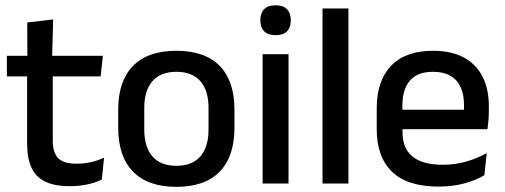

<svg xmlns="http://www.w3.org/2000/svg" viewBox="-20 -694 1908 726"><path d="M244 10Q185.5 10 150 -7.8Q114.5 -25.5 98.5 -61.2Q82.5 -97 82.5 -150.5V-449.5H179.5V-162Q179.5 -117 200 -96Q220.5 -75 269 -75Q298 -75 324.5 -81Q351 -87 373.5 -98L365 -15Q341 -3 309.5 3.5Q278 10 244 10ZM6 -405V-483H369L360.5 -405ZM83.5 -474.5 83 -609 181 -620.5 177 -474.5Z M647 12.5Q539 12.5 483 -45Q427 -102.5 427 -210.5V-280Q427 -387.5 483 -444.8Q539 -502 647 -502Q755 -502 810.8 -444.8Q866.5 -387.5 866.5 -280V-210.5Q866.5 -102.5 810.8 -45Q755 12.5 647 12.5ZM647 -67Q706.5 -67 737.5 -102.5Q768.5 -138 768.5 -204.5V-286Q768.5 -352 737.5 -387.2Q706.5 -422.5 647 -422.5Q587.5 -422.5 556.5 -387.2Q525.5 -352 525.5 -286V-204.5Q525.5 -138 556.5 -102.5Q587.5 -67 647 -67Z M973 0V-489H1071V0ZM1022 -561Q993 -561 978.8 -575.8Q964.5 -590.5 964.5 -616.5V-618.5Q964.5 -644.5 978.8 -659.2Q993 -674 1022 -674Q1051 -674 1065.2 -659.2Q1079.5 -644.5 1079.5 -618.5V-616.5Q1079.5 -590 1065.2 -575.5Q1051 -561 1022 -561Z M1199.5 0V-662H1297.5V0Z M1638 11.5Q1521 11.5 1462.8 -44.2Q1404.5 -100 1404.5 -205V-285Q1404.5 -388.5 1458.8 -445.2Q1513 -502 1617 -502Q1687.5 -502 1734.5 -476.2Q1781.5 -450.5 1805 -403.5Q1828.5 -356.5 1828.5 -292V-273.5Q1828.5 -256.5 1827 -239Q1825.5 -221.5 1823 -205.5H1733Q1734 -231.5 1734.2 -254.5Q1734.5 -277.5 1734.5 -296.5Q1734.5 -337 1721.5 -365Q1708.5 -393 1682.5 -407.8Q1656.5 -422.5 1617 -422.5Q1558.5 -422.5 1530 -389.2Q1501.5 -356 1501.5 -294.5V-248.5L1502 -237V-193.5Q1502 -166 1510.2 -143.5Q1518.5 -121 1536.8 -104.8Q1555 -88.5 1584 -79.8Q1613 -71 1654.5 -71Q1701.5 -71 1742.8 -83Q1784 -95 1820.5 -115L1811.5 -31.5Q1778.5 -12 1734.8 -0.2Q1691 11.5 1638 11.5ZM1456.5 -205.5V-279H1803V-205.5Z"/></svg>

Font: Anek Gurmukhi Medium
Style: Regular
Weight: 500
Designer: Sarang Kulkarni (Gurmukhi), Yesha Goshar (Latin)
Foundry: Ek Type
Version: Version 1.003